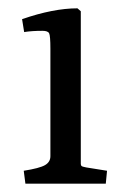

<svg xmlns="http://www.w3.org/2000/svg" viewBox="-20 -876 307 461"><path d="M41 -435 37 -466Q75 -472 88 -479.5Q101 -487 101 -501V-759Q101 -790 98 -796Q95 -802 82 -802Q56 -802 38 -799L33 -830Q108 -856 166 -856L174 -849V-487Q174 -484 174 -482.5Q174 -481 174.5 -479.5Q175 -478 176.5 -477Q178 -476 180.5 -475.5Q183 -475 187 -474L237 -466L234 -435Z"/></svg>

Font: Poly
Style: Regular
Weight: 400
Designer: Jos Nicols Silva Schwarzenberg
Foundry: Jose Nicolas Silva Schwarzenberg
Version: Version 1.001